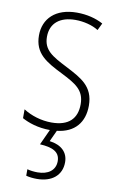

<svg xmlns="http://www.w3.org/2000/svg" viewBox="-88 -588 537 876"><g transform="rotate(10 180.5 -149.5)"><path d="M261 143C261 97 230 67 175 60L199 8C281 -1 323 -53 323 -130C323 -220 264 -249 191 -287C120 -323 80 -346 80 -407C80 -471 125 -505 195 -505C233 -505 274 -495 302 -477L318 -510C285 -528 243 -539 196 -539C97 -539 43 -484 43 -407C43 -323 99 -292 175 -254C244 -219 285 -196 285 -130C285 -64 248 -25 168 -25C120 -25 73 -40 37 -63V-22C66 -6 111 10 167 10L134 82C191 85 227 100 227 144C227 187 193 210 145 210C129 210 111 208 97 204V234C111 238 130 240 147 240C217 240 261 203 261 143Z"/></g></svg>

Font: Noto Sans Hebrew Condensed ExtraLight
Style: Regular
Weight: 200
Width: 3
Designer: Monotype Design Team
Foundry: Monotype Imaging Inc.
Version: Version 2.004